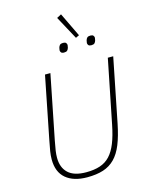

<svg xmlns="http://www.w3.org/2000/svg" viewBox="-150 -1136 944 1237"><g transform="rotate(-15 321.5 -517.0)"><path d="M218 -698 133 -271Q125 -231 121.5 -206Q118 -181 118 -160Q118 -94 157 -57.5Q196 -21 277 -21Q330 -21 369 -34Q408 -47 435.5 -76.5Q463 -106 482.5 -154.5Q502 -203 516 -274L601 -698H637L552 -272Q536 -192 514 -137.5Q492 -83 459.5 -50Q427 -17 382 -2.5Q337 12 275 12Q184 12 133 -31Q82 -74 82 -158Q82 -184 86.5 -212.5Q91 -241 99 -280L182 -698ZM352 -1030 382 -1046 459 -886 436 -875ZM338 -803Q324 -803 318.5 -809.5Q313 -816 313 -824Q313 -829 316 -841Q319 -852 325.5 -858.5Q332 -865 347 -865Q361 -865 366.5 -858.5Q372 -852 372 -844Q372 -839 369 -827Q366 -816 359.5 -809.5Q353 -803 338 -803ZM520 -803Q506 -803 500.5 -809.5Q495 -816 495 -824Q495 -829 498 -841Q501 -852 507.5 -858.5Q514 -865 529 -865Q543 -865 548.5 -858.5Q554 -852 554 -844Q554 -839 551 -827Q548 -816 541.5 -809.5Q535 -803 520 -803Z"/></g></svg>

Font: IBM Plex Sans ExtLt
Style: Italic
Weight: 200
Italic angle: -11°
Designer: Mike Abbink, Paul van der Laan, Pieter van Rosmalen
Foundry: Bold Monday
Version: Version 3.005